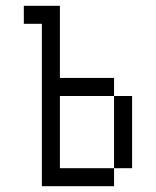

<svg xmlns="http://www.w3.org/2000/svg" viewBox="-20 -645 540 665"><path d="M125 -562.5V0H375V-62.5H187.5Q187.5 -62.5 187.5 -312.5H375Q375 -312.5 375 -62.5H437.5Q437.5 -62.5 437.5 -312.5H375V-375H187.5Q187.5 -375 187.5 -625H62.5V-562.5Z"/></svg>

Font: Unifont
Style: Regular
Weight: 500
Version: Version 13.0.05